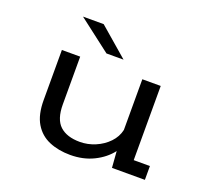

<svg xmlns="http://www.w3.org/2000/svg" viewBox="-122 -860 1119 1025"><g transform="rotate(20 437.5 -347.0)"><path d="M370.5 11.5Q303.5 11.5 250.8 -10.8Q198 -33 168 -82.8Q138 -132.5 138 -215.5V-500H242V-229Q242 -144.5 281.5 -108Q321 -71.5 395 -71.5Q440 -71.5 482.5 -89.5Q525 -107.5 555.5 -139.2Q586 -171 595 -212V-500H699.5V-78.5H791.5V0H604.5L597.5 -93Q562 -46.5 503.2 -17.5Q444.5 11.5 370.5 11.5ZM368 -564 183 -706H300.5L465 -564Z"/></g></svg>

Font: Trispace SemiExpanded
Style: Regular
Weight: 400
Width: 6
Designer: Tyler Finck
Foundry: Etcetera Type Company
Version: Version 1.210; ttfautohint (v1.8.3)